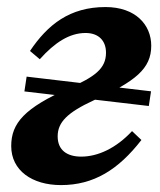

<svg xmlns="http://www.w3.org/2000/svg" viewBox="-20 -519 461 553"><path d="M50.3 -255.7 408.6 -213.7 415 -256 56.7 -298.3 50.3 -255.7ZM155.6 14.1C249.8 14.1 320.7 -30 387.3 -115.8L360.3 -141.4C314.2 -91.9 261.6 -67.9 214 -67.9C173.3 -67.9 146.1 -86.3 146.1 -126.3C146.1 -167 174.1 -195 250.1 -230.1C369.9 -284.4 415.6 -320.9 415.6 -387.3C415.6 -447.9 370 -498.7 283.9 -498.7C180.7 -498.7 117.3 -448 66.4 -372.2L94.6 -348.4C137.3 -396.1 179.7 -424 226.4 -424C264.7 -424 285.3 -401.1 285.3 -367.3C285.3 -320.8 252.3 -297.8 179.4 -265.1C50.4 -208 12.3 -164.3 12.3 -98.3C12.3 -28 72.4 14.1 155.6 14.1Z"/></svg>

Font: Source Serif 4 Variable
Style: Italic
Weight: 400
Italic angle: -12°
Designer: Frank Grießhammer
Foundry: Adobe Systems Incorporated
Version: Version 4.004;hotconv 1.0.116;makeotfexe 2.5.65601